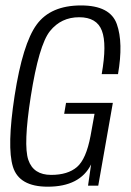

<svg xmlns="http://www.w3.org/2000/svg" viewBox="-20 -700 495 724"><path d="M160 4Q52 4 28.8 -71Q5.5 -146 35 -338.5Q65.5 -535 118.2 -607.2Q171 -679.5 285.5 -679.5Q395.5 -679.5 420.5 -609.2Q445.5 -539 425 -420.5H363.5Q383.5 -533.5 364.2 -584.2Q345 -635 278.5 -635Q210.5 -635 168.5 -582.8Q126.5 -530.5 96 -336Q67.5 -153.5 86.8 -97Q106 -40.5 173 -40.5Q235.5 -40.5 270.2 -70.2Q305 -100 321.5 -188L336.5 -271H222L229 -312H405.5L350.5 0H312L323.5 -80Q281.5 4 160 4Z"/></svg>

Font: Anybody Light
Style: Italic
Weight: 300
Italic angle: -10°
Designer: Tyler Finck
Foundry: Etcetera Type Company
Version: Version 1.010; ttfautohint (v1.8.3) -l 8 -r 50 -G 200 -x 14 